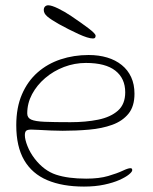

<svg xmlns="http://www.w3.org/2000/svg" viewBox="-20 -678 578 726"><path d="M297.5 27.5Q216 27.5 158.8 3.2Q101.5 -21 71.5 -72.2Q41.5 -123.5 41.5 -204.5Q41.5 -271.5 63 -321.2Q84.5 -371 122 -404Q159.5 -437 209.2 -453.5Q259 -470 315 -470Q353.5 -470 385.2 -460.5Q417 -451 440.2 -432.2Q463.5 -413.5 476 -386.2Q488.5 -359 488.5 -323.5Q488.5 -276 465.8 -248Q443 -220 404.2 -206Q365.5 -192 317 -187.8Q268.5 -183.5 217 -183.5Q198 -183.5 173.2 -184.5Q148.5 -185.5 127.5 -186.8Q106.5 -188 98.5 -188Q84 -188 79 -183.5Q74 -179 74 -167Q74 -150.5 83.8 -125.8Q93.5 -101 111.5 -77.5Q146.5 -32.5 192 -17.5Q237.5 -2.5 306 -2.5Q355 -2.5 389 -12.5Q423 -22.5 443.5 -32.2Q464 -42 473 -42Q477 -42 478.5 -40.2Q480 -38.5 480 -34.5Q480 -28.5 467.5 -18.2Q455 -8 431.5 2.5Q408 13 374.2 20.2Q340.5 27.5 297.5 27.5ZM246.5 -216Q304.5 -216 351.2 -225.5Q398 -235 425.8 -259.5Q453.5 -284 453.5 -329Q453.5 -381.5 416.2 -410.8Q379 -440 305 -440Q262 -440 222 -424.8Q182 -409.5 150.8 -382.8Q119.5 -356 101.2 -321.8Q83 -287.5 83 -249Q83 -232.5 98 -225.8Q113 -219 148.8 -217.5Q184.5 -216 246.5 -216ZM331.5 -532.5Q313.5 -532.5 276.5 -549.5Q239.5 -566.5 202.5 -587Q172.5 -604 159 -615.5Q145.5 -627 145.5 -640Q145.5 -648.5 150.2 -653.2Q155 -658 162.5 -658Q175 -658 199.8 -646Q224.5 -634 249 -617.5Q290.5 -589.5 316 -570Q341.5 -550.5 341.5 -543Q341.5 -537.5 339.2 -535Q337 -532.5 331.5 -532.5Z"/></svg>

Font: Gluten Thin
Style: Regular
Weight: 100
Designer: Tyler Finck
Foundry: Etcetera Type Company
Version: Version 1.300